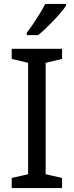

<svg xmlns="http://www.w3.org/2000/svg" viewBox="-20 -964 379 984"><path d="M298 0H40V-52L124 -71V-642L40 -662V-714H298V-662L214 -642V-71L298 -52ZM318 -934Q309 -920 292 -900Q275 -880 254.5 -858.5Q234 -837 213.5 -817.5Q193 -798 175 -784H117V-796Q132 -815 149.5 -841Q167 -867 184 -894.5Q201 -922 212 -944H318Z"/></svg>

Font: Noto Sans Armenian
Style: Regular
Weight: 400
Designer: Monotype Design Team
Foundry: Monotype Imaging Inc.
Version: Version 2.007